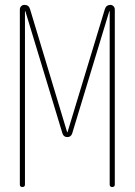

<svg xmlns="http://www.w3.org/2000/svg" viewBox="-20 -750 540 770"><path d="M59.6 -9.8V-711.9Q59.6 -719.7 64.9 -725.1Q70.3 -730.5 78.1 -730.5Q95.7 -730.5 100.6 -712.9L249 -220.7Q249 -219.7 250 -219.7Q251 -219.7 251 -220.7L400.4 -712.9Q405.3 -729.5 421.9 -730.5Q429.7 -730.5 435.1 -725.1Q440.4 -719.7 440.4 -711.9V-9.8Q440.4 0 430.2 0Q419.9 0 419.9 -9.8V-704.1Q419.9 -705.1 418.9 -705.1Q418 -705.1 418 -704.1L269.5 -214.8Q264.6 -200.2 250 -200.2Q235.4 -200.2 230.5 -214.8L82 -704.1Q82 -705.1 81.1 -705.1Q80.1 -705.1 80.1 -704.1V-9.8Q80.1 0 69.8 0Q59.6 0 59.6 -9.8Z"/></svg>

Font: Rounded Mgen+ 1m thin
Style: Regular
Weight: 100
Designer: [Source Han Sans]
Ryoko NISHIZUKA  (kana & ideographs); Paul D. Hunt (Latin, Greek & Cyrillic); Wenlong ZHANG  (bopomofo
Version: Version 1.059.20150602